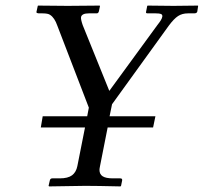

<svg xmlns="http://www.w3.org/2000/svg" viewBox="-20 -666 729 687"><path d="M365.2 -210 337.9 -71.8Q335.9 -62 335.9 -58.1Q335.9 -42.5 347.4 -35.2Q358.9 -27.8 383.8 -27.8H410.2Q418.5 -27.8 417 -20L413.1 -1L411.1 1Q324.2 -1 285.2 -1L155.8 1L153.8 -1L158.2 -20Q159.7 -27.8 167 -27.8H193.8Q223.1 -27.8 237.8 -38.8Q252.4 -49.8 256.8 -71.8L284.2 -210H126L132.8 -250H292L297.9 -280.8L185.1 -574.2Q175.3 -602.5 159.2 -612.8Q151.9 -618.2 131.8 -618.2H120.1Q115.7 -618.2 112.5 -619.6Q109.4 -621.1 110.8 -625L115.2 -645L116.2 -646Q209 -645 222.2 -645L335.9 -646L337.9 -645L334 -626Q332 -618.2 326.2 -618.2H297.9Q272.9 -618.2 270 -605Q268.6 -597.2 275.9 -576.2L371.1 -340.8L543 -576.2Q558.6 -595.7 560.1 -604Q561 -606 561 -607.9Q561 -613.8 555.9 -616Q550.8 -618.2 537.1 -618.2H507.8Q500.5 -618.2 502.9 -625L506.8 -645L508.8 -646Q587.9 -645 601.1 -645L688 -646L689 -645L686 -625Q684.6 -618.2 674.8 -618.2H652.8Q631.8 -618.2 617.2 -608.6Q602.5 -599.1 584 -574.2L380.9 -293L372.1 -250H536.1L527.8 -210Z"/></svg>

Font: Common Serif Medium
Style: Italic
Weight: 500
Italic angle: -12°
Designer: Philipp H. Poll, Khaled Hosny
Foundry: Stefan Peev, Context Ltd.
Version: Version 1.026